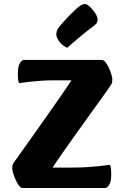

<svg xmlns="http://www.w3.org/2000/svg" viewBox="-20 -938 609 958"><path d="M93.5 0Q83.7 0 74.6 -11.9Q65.6 -23.9 57.8 -41.2Q50 -58.5 45.5 -74.1Q41 -89.7 41 -96.9Q41 -104.9 42 -111.2Q43 -117.5 48.2 -126Q57.6 -139.4 79.8 -170.4Q102 -201.4 131.6 -242.9Q161.1 -284.3 192.7 -329.4Q224.3 -374.4 254 -416.5Q283.7 -458.6 305.5 -490.8Q327.4 -522.9 336.6 -537.3H251.9Q216.2 -537.3 186 -535.2Q155.7 -533.1 132.4 -530.5Q109.2 -527.9 95 -525.7Q80.8 -523.6 77.4 -523.6Q69.1 -523.6 69.1 -569.1Q69.1 -608 79.5 -623.5Q89.9 -639 99.2 -639H487.8Q497.6 -639 506.8 -627.2Q515.9 -615.4 523.7 -598.3Q531.5 -581.2 536 -565.8Q540.5 -550.3 540.5 -543.1Q540.5 -535 539.4 -528Q538.3 -521 532.3 -512.3Q528.3 -505.5 511.2 -481.6Q494.1 -457.6 468.3 -421.8Q442.5 -386 412.9 -344.8Q383.4 -303.7 354.3 -262.9Q325.2 -222.1 300.7 -187.1Q276.1 -152 260.5 -129.2Q244.9 -106.4 242.7 -101.9H340.5Q379.8 -101.9 412.5 -104Q445.2 -106.1 469.8 -108.6Q494.4 -111.1 508.9 -113.3Q523.5 -115.4 526.5 -115.4Q535 -115.4 535 -65.7Q535 -31.8 524.8 -15.9Q514.7 0 505.2 0ZM315.4 -699.4Q288.7 -712 274.9 -732.2Q261.1 -752.4 261.1 -764.7Q261.1 -774 263 -781.4Q264.9 -788.8 270.7 -797.3Q273.9 -802.6 281.2 -811.3Q288.6 -820 298 -830.4Q307.4 -840.8 317.3 -851.2Q327.3 -861.5 336.7 -871.1Q346.2 -880.6 353.4 -887.2Q372.5 -905.5 383.9 -911.8Q395.2 -918.1 403.5 -918.1Q413.2 -918.1 428.2 -904.5Q443.1 -891 455.2 -872.3Q467.2 -853.6 467.2 -838.5Q467.2 -833 463.7 -825.5Q460.2 -817.9 448.4 -809.1Q432.4 -797.4 412.2 -781.3Q392 -765.3 372.7 -749.2Q353.4 -733.2 338 -719.7Q322.7 -706.2 315.4 -699.4Z"/></svg>

Font: Briem Hand Thin
Style: Regular
Weight: 100
Designer: Gunnlaugur SE Briem, Eben Sorkin
Foundry: Sorkin Type Co.
Version: Version 1.003